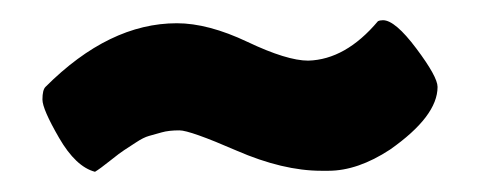

<svg xmlns="http://www.w3.org/2000/svg" viewBox="-20 -396 499 190"><path d="M74 -226Q55 -231 38.5 -259.5Q22 -288 22 -297.5Q22 -307 25 -310Q88 -373 155 -373Q186 -373 225 -354.5Q264 -336 285 -336Q322 -337 354 -375Q356 -376 359 -376Q371 -376 392 -348Q413 -320 413 -310Q413 -281 366 -248Q334 -227 305 -227Q301 -227 298 -227Q260 -227 214 -247Q168 -267 157.5 -267Q147 -267 140 -265Q133 -263 127.5 -261.5Q122 -260 114.5 -255Q107 -250 103 -247.5Q99 -245 89 -237Q79 -229 74 -226Z"/></svg>

Font: Lilita One
Style: Regular
Weight: 400
Designer: Juan Montoreano
Foundry: Juan Montoreano
Version: Version 1.002